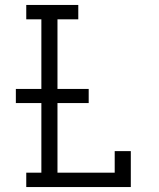

<svg xmlns="http://www.w3.org/2000/svg" viewBox="-20 -755 640 775"><path d="M86 0V-58H147V-339H44V-396H147V-677H86V-735H296V-677H212V-396H338V-339H212V-58H443V-145H508V0Z"/></svg>

Font: Iosevka Etoile Light
Style: Regular
Weight: 300
Designer: Belleve Invis
Foundry: Belleve Invis
Version: Version 25.0.1; ttfautohint (v1.8.4)